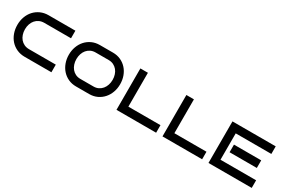

<svg xmlns="http://www.w3.org/2000/svg" viewBox="59 -1380 3232 2208"><g transform="rotate(30 1675.0 -276.0)"><path d="M650.9 0H295.9Q237.8 0 190.4 -21.5Q143.1 -43 109.4 -80.3Q75.7 -117.7 57.4 -168.2Q39.1 -218.8 39.1 -276.9Q39.1 -334.5 57.4 -384.5Q75.7 -434.6 109.4 -471.7Q143.1 -508.8 190.4 -530.3Q237.8 -551.8 295.9 -551.8H650.9V-451.2H295.9Q259.8 -451.2 230.7 -437.5Q201.7 -423.8 181.6 -400.4Q161.6 -377 150.9 -345.2Q140.1 -313.5 140.1 -276.9Q140.1 -239.7 150.9 -207.8Q161.6 -175.8 181.6 -152.1Q201.7 -128.4 230.7 -114.7Q259.8 -101.1 295.9 -101.1H650.9Z M1404.8 -275.9Q1404.8 -218.8 1386.7 -168.7Q1368.7 -118.7 1335.2 -81.1Q1301.8 -43.5 1255.1 -21.7Q1208.5 0 1151.4 0H977.5Q920.4 0 873.5 -21.7Q826.7 -43.5 793.2 -81.1Q759.8 -118.7 741.7 -168.7Q723.6 -218.8 723.6 -275.9Q723.6 -332.5 741.7 -382.3Q759.8 -432.1 793.2 -469.5Q826.7 -506.8 873.5 -528.3Q920.4 -549.8 977.5 -549.8H1151.4Q1208.5 -549.8 1255.1 -528.3Q1301.8 -506.8 1335.2 -469.5Q1368.7 -432.1 1386.7 -382.3Q1404.8 -332.5 1404.8 -275.9ZM1304.7 -275.9Q1304.7 -312 1294.2 -344Q1283.7 -376 1263.9 -399.7Q1244.1 -423.3 1215.8 -437.3Q1187.5 -451.2 1151.4 -451.2H977.5Q941.4 -451.2 912.8 -437.3Q884.3 -423.3 864.5 -399.7Q844.7 -376 834.2 -344Q823.7 -312 823.7 -275.9Q823.7 -239.7 834.2 -207.8Q844.7 -175.8 864.5 -151.9Q884.3 -127.9 912.8 -114Q941.4 -100.1 977.5 -100.1H1151.4Q1187.5 -100.1 1215.8 -114Q1244.1 -127.9 1263.9 -151.9Q1283.7 -175.8 1294.2 -207.8Q1304.7 -239.7 1304.7 -275.9Z M2041.5 0H1515.1V-549.8H1615.2V-100.1H2041.5Z M2652.3 0H2126V-549.8H2226.1V-100.1H2652.3Z M3311 0H2736.8V-551.8H3311V-451.2H2837.9V-101.1H3311ZM3247.1 -228H2885.3V-329.1H3247.1Z"/></g></svg>

Font: Bruno Ace SC
Style: Regular
Weight: 400
Designer: Astigmatic (AOETI)
Foundry: Astigmatic (AOETI)
Version: Version 1.000